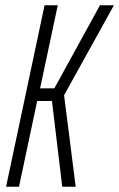

<svg xmlns="http://www.w3.org/2000/svg" viewBox="-20 -708 452 728"><path d="M3 0 149 -688H199L132 -373H186L359 -688H412L223 -347L267 0H216L177 -325H121L52 0Z"/></svg>

Font: Saira Ultra Condensed Light
Style: Italic
Weight: 300
Width: 1
Italic angle: -12°
Designer: Hector Gatti with collaboration of the Omnibus-Type team
Foundry: Omnibus-Type
Version: Version 1.001; ttfautohint (v1.8)